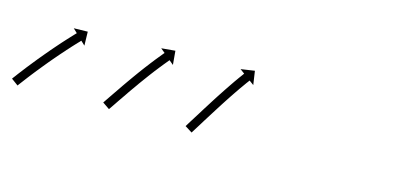

<svg xmlns="http://www.w3.org/2000/svg" viewBox="-46 -295 920 437"><g transform="rotate(15 413.5 -76.5)"><path d="M-13 -4.4C-13.3 -3.9 -13.7 -3.4 -14.1 -2.8L2 9C2.4 8.5 2.8 8 3.1 7.4C4.3 5.9 5.4 4.4 6.5 2.9L6.5 2.9L6.5 2.9C8.2 0.6 10 -1.8 11.8 -4.1L11.8 -4.1L11.8 -4.1C14 -7.1 16.3 -10.2 18.7 -13.2L18.6 -13.2L18.6 -13.1C21.4 -16.7 24.1 -20.3 26.9 -23.8L26.9 -23.8L26.9 -23.8C30 -27.7 33.1 -31.6 36.2 -35.6L36.2 -35.5L36.2 -35.5C39.5 -39.7 42.9 -43.9 46.3 -48L46.3 -48L46.3 -48C49.8 -52.3 53.3 -56.6 56.8 -60.8L56.8 -60.8L56.8 -60.8C60.4 -65 63.9 -69.2 67.5 -73.5L67.5 -73.4L67.5 -73.4C71 -77.5 74.5 -81.6 78 -85.6L78 -85.6L78 -85.6C81.3 -89.3 84.6 -93.1 88 -96.8L87.9 -96.8L87.9 -96.8C90.9 -100.2 93.9 -103.5 97 -106.8L97 -106.8L96.9 -106.8C99.5 -109.6 102.1 -112.4 104.7 -115.2L104.7 -115.2L104.7 -115.2C106.7 -117.3 108.7 -119.4 110.7 -121.6L110.7 -121.6L110.7 -121.5C112 -122.9 113.3 -124.3 114.6 -125.6L114.6 -125.6L114.5 -125.6C115 -126.1 115.5 -126.6 115.9 -127.1L125.5 -118L124.7 -150.7L92 -150L101.5 -140.9C101 -140.4 100.6 -139.9 100.1 -139.5L100.1 -139.5L100.1 -139.5C98.8 -138.1 97.5 -136.7 96.1 -135.3L96.1 -135.3L96.1 -135.3C94.1 -133.1 92.1 -131 90 -128.8L90 -128.8L90 -128.8C87.4 -126 84.8 -123.1 82.2 -120.3L82.2 -120.3L82.2 -120.3C79.1 -116.9 76.1 -113.6 73 -110.2L73 -110.2L73 -110.2C69.7 -106.4 66.3 -102.6 63 -98.8L62.9 -98.8L62.9 -98.7C59.4 -94.7 55.8 -90.6 52.3 -86.5L52.3 -86.4L52.3 -86.4C48.7 -82.2 45.1 -77.9 41.5 -73.6L41.5 -73.6L41.5 -73.6C37.9 -69.3 34.3 -65 30.8 -60.7L30.8 -60.7L30.8 -60.7C27.4 -56.5 24 -52.3 20.6 -48L20.6 -48L20.6 -48C17.4 -44.1 14.3 -40.1 11.1 -36.1L11.1 -36.1L11.1 -36.1C8.3 -32.5 5.6 -28.9 2.8 -25.3L2.8 -25.3L2.8 -25.3C0.4 -22.3 -1.9 -19.2 -4.2 -16.2L-4.2 -16.2L-4.2 -16.2C-6 -13.8 -7.8 -11.4 -9.5 -9L-9.5 -9L-9.6 -9C-10.7 -7.5 -11.8 -6 -13 -4.4ZM201.6 -5.8C201.2 -5.3 200.8 -4.8 200.4 -4.2L216.9 7.1C217.3 6.6 217.6 6.1 218 5.5L218 5.5L218 5.5C219.1 4 220.1 2.5 221.2 0.9L221.2 0.9L221.2 0.9C222.8 -1.5 224.5 -3.9 226.1 -6.3C228.2 -9.4 230.3 -12.5 232.4 -15.7C235 -19.4 237.5 -23.1 240 -26.7L240 -26.7L240 -26.7C242.8 -30.9 245.6 -35 248.5 -39.1L248.4 -39.1L248.4 -39.1C251.5 -43.5 254.5 -47.9 257.6 -52.3L257.6 -52.3L257.6 -52.2C260.8 -56.8 264 -61.3 267.2 -65.8L267.2 -65.8L267.1 -65.8C270.4 -70.3 273.6 -74.7 276.9 -79.2L276.9 -79.2L276.9 -79.2C280 -83.5 283.2 -87.8 286.4 -92.1L286.4 -92.1L286.4 -92.1C289.4 -96.1 292.5 -100.1 295.5 -104.1L295.5 -104L295.5 -104C298.3 -107.6 301 -111.1 303.8 -114.7L303.8 -114.6L303.8 -114.6C306.2 -117.6 308.5 -120.6 310.9 -123.5L310.9 -123.5L310.9 -123.5C312.8 -125.8 314.6 -128.1 316.5 -130.3L316.5 -130.3L316.5 -130.3C317.7 -131.8 318.9 -133.2 320.1 -134.7L320.1 -134.7L320.1 -134.7C320.5 -135.2 320.9 -135.7 321.4 -136.2L331.5 -127.7L328.6 -160.4L296 -157.5L306.1 -149.1C305.6 -148.5 305.2 -148 304.8 -147.5L304.7 -147.5L304.7 -147.5C303.5 -146 302.3 -144.5 301.1 -143.1L301.1 -143.1L301 -143C299.1 -140.7 297.3 -138.4 295.4 -136.1L295.4 -136.1L295.4 -136.1C292.9 -133.1 290.5 -130.1 288.1 -127.1L288.1 -127.1L288.1 -127C285.3 -123.5 282.5 -119.9 279.7 -116.3L279.7 -116.2L279.7 -116.2C276.6 -112.2 273.5 -108.2 270.4 -104.1L270.4 -104.1L270.4 -104.1C267.2 -99.7 263.9 -95.4 260.7 -91L260.7 -91L260.7 -91C257.4 -86.5 254.2 -82 250.9 -77.4L250.9 -77.4L250.9 -77.4C247.6 -72.9 244.4 -68.3 241.2 -63.7L241.2 -63.7L241.2 -63.7C238.1 -59.3 235.1 -54.9 232 -50.5L232 -50.4L232 -50.4C229.1 -46.3 226.3 -42.2 223.5 -38L223.5 -38L223.5 -38C220.9 -34.3 218.4 -30.6 215.9 -26.9C213.8 -23.8 211.7 -20.6 209.5 -17.5C207.9 -15.1 206.3 -12.8 204.7 -10.4L204.7 -10.4L204.7 -10.4C203.6 -8.9 202.6 -7.3 201.6 -5.8L201.6 -5.8ZM396.5 -2.4C396.1 -1.9 395.8 -1.3 395.4 -0.8L412.4 9.9C412.7 9.3 413.1 8.7 413.4 8.2C414.4 6.6 415.4 5 416.4 3.4C417.9 0.9 419.5 -1.5 421 -4C423 -7.2 425 -10.4 427 -13.6C429.3 -17.4 431.7 -21.2 434 -25C436.7 -29.2 439.3 -33.4 442 -37.7L442 -37.7L442 -37.7C444.8 -42.2 447.6 -46.7 450.5 -51.2L450.5 -51.2L450.5 -51.2C453.4 -55.9 456.4 -60.6 459.3 -65.2L459.3 -65.2L459.3 -65.2C462.3 -69.8 465.3 -74.5 468.3 -79.1L468.3 -79.1L468.3 -79.1C471.2 -83.6 474.2 -88.1 477.1 -92.5L477.1 -92.5L477.1 -92.5C479.9 -96.7 482.7 -100.8 485.5 -105L485.5 -105L485.5 -104.9C488 -108.7 490.6 -112.4 493.1 -116.1L493.1 -116L493.1 -116C495.3 -119.1 497.5 -122.2 499.7 -125.3L499.7 -125.3L499.7 -125.3C501.4 -127.7 503.1 -130.1 504.8 -132.5L504.8 -132.4L504.8 -132.4C505.9 -134 507.1 -135.5 508.2 -137L508.2 -137L508.2 -137C508.6 -137.5 509 -138.1 509.4 -138.6L520 -130.8L515.2 -163.2L482.7 -158.4L493.3 -150.5C492.9 -150 492.5 -149.4 492.1 -148.9L492.1 -148.9L492.1 -148.9C491 -147.3 489.8 -145.8 488.7 -144.2L488.7 -144.2L488.7 -144.2C486.9 -141.8 485.2 -139.4 483.4 -137L483.4 -137L483.4 -136.9C481.2 -133.8 479 -130.7 476.7 -127.5L476.7 -127.5L476.7 -127.5C474.1 -123.7 471.5 -120 469 -116.2L469 -116.2L469 -116.2C466.1 -112 463.3 -107.8 460.5 -103.6L460.5 -103.6L460.5 -103.6C457.5 -99.1 454.5 -94.5 451.6 -90L451.5 -90L451.5 -90C448.5 -85.3 445.5 -80.7 442.5 -76L442.5 -76L442.5 -76C439.5 -71.3 436.5 -66.6 433.6 -61.9L433.6 -61.9L433.6 -61.9C430.7 -57.4 427.8 -52.8 425 -48.3L425 -48.3L425 -48.3C422.4 -44 419.7 -39.8 417.1 -35.5C414.7 -31.7 412.3 -28 410 -24.2C408 -21 406 -17.8 404 -14.6C402.5 -12.1 400.9 -9.6 399.4 -7.2C398.4 -5.6 397.4 -4 396.5 -2.4Z"/></g></svg>

Font: FRB American Cursive Just Arrows Semibold
Style: Italic
Weight: 600
Italic angle: -25°
Version: Version 2.0;Modular Font Editor K font №1